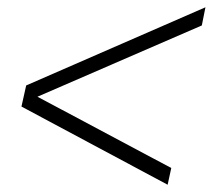

<svg xmlns="http://www.w3.org/2000/svg" viewBox="-20 -555 585 528"><path d="M545 -535 52 -320 39 -262 441 -47 451 -93 83 -289 535 -485Z"/></svg>

Font: Geist ExtraLight
Style: Italic
Weight: 200
Italic angle: -12°
Designer: Basement.studio, Andrés Briganti, Mateo Zaragoza
Foundry: Basement.studio, Vercel, Andrés Briganti, Guido Ferreyra, Mateo Zaragoza
Version: Version 1.500